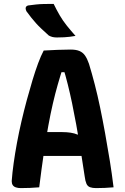

<svg xmlns="http://www.w3.org/2000/svg" viewBox="-20 -960 640 984"><path d="M88 -283H300Q322 -283 342 -280Q362 -277 378 -270L412 -282L419 -224L426 -161H120Q107 -161 100 -167.5Q93 -174 90 -187Q87 -200 87 -218ZM181 0Q158 2 134 3Q110 4 86 4Q73 4 62 0.5Q51 -3 45.5 -11Q40 -19 40 -32Q43 -74 50 -124Q57 -174 67 -228Q77 -282 90 -338Q103 -394 117.5 -447.5Q132 -501 146.5 -549Q161 -597 175.5 -636Q190 -675 204 -701Q240 -703 274.5 -704.5Q309 -706 342 -706Q370 -706 387.5 -698.5Q405 -691 416 -675Q427 -659 436 -633Q451 -584 465.5 -528Q480 -472 493 -409.5Q506 -347 518.5 -278Q531 -209 543 -135Q548 -102 553 -68.5Q558 -35 562 0Q540 2 517 3Q494 4 472 4Q454 4 441.5 -0.5Q429 -5 423 -18.5Q417 -32 414 -56Q403 -132 392 -198.5Q381 -265 370.5 -322.5Q360 -380 349.5 -430.5Q339 -481 327.5 -527Q316 -573 303 -615L336 -590H269L303 -615Q289 -572 276 -526.5Q263 -481 251 -429.5Q239 -378 227.5 -315Q216 -252 204.5 -174.5Q193 -97 181 0ZM255 -940Q270 -909 286 -881.5Q302 -854 322.5 -828.5Q343 -803 367 -776Q351 -773 337.5 -771.5Q324 -770 309 -769Q294 -768 272 -768Q258 -768 248.5 -770.5Q239 -773 230 -778Q209 -797 193 -812Q177 -827 164.5 -841Q152 -855 140 -870Q128 -885 115 -903Q110 -914 112 -921.5Q114 -929 124 -932Q146 -935 164.5 -937Q183 -939 204.5 -939.5Q226 -940 255 -940Z"/></svg>

Font: Rec Mono Semicasual
Style: Bold
Weight: 700
Version: Version 1.085; ttfautohint (v1.8.4.7-5d5b)